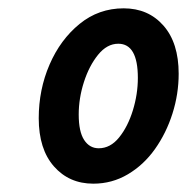

<svg xmlns="http://www.w3.org/2000/svg" viewBox="-20 -720 449 461"><path d="M73 -436Q73 -505 99 -565Q125 -625 171 -662.5Q217 -700 277 -700Q336 -700 372.5 -658.5Q409 -617 409 -543Q409 -494 394 -447Q379 -400 352 -362Q325 -324 287 -301.5Q249 -279 204 -279Q146 -279 109.5 -320.5Q73 -362 73 -436ZM169 -445Q169 -404 182 -384Q195 -364 217 -364Q245 -364 266 -390Q287 -416 299 -455Q311 -494 311 -533Q311 -615 264 -615Q237 -615 215.5 -588.5Q194 -562 181.5 -523Q169 -484 169 -445Z"/></svg>

Font: Radio Canada Condensed SemiBold
Style: Italic
Weight: 600
Width: 3
Italic angle: -12°
Designer: Charles Daoud, Etienne Aubert Bonn, Alexandre Saumier Demers, Jacques Le Bailly
Foundry: Radio-Canada
Version: Version 2.104; ttfautohint (v1.8.4.7-5d5b);gftools[0.9.28.de